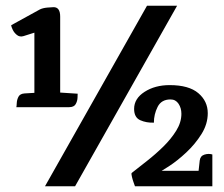

<svg xmlns="http://www.w3.org/2000/svg" viewBox="-20 -650 780 670"><path d="M598 -630 242 0H137L493 -630ZM190 -327 251 -323Q251 -320 250.5 -308.5Q250 -297 244 -286.5Q238 -276 221 -276H37Q38 -279 38.5 -290.5Q39 -302 44.5 -312.5Q50 -323 66 -324L100 -326ZM167 -625Q190 -625 190 -592V-276H100V-536L62 -524Q49 -520 39 -528Q29 -536 24 -547Q19 -558 19 -562L119 -617Q129 -622 144.5 -623.5Q160 -625 167 -625ZM572 -353Q639 -353 672 -325Q705 -297 705 -255Q705 -217 683 -182Q661 -147 630 -118Q599 -89 569 -69.5Q539 -50 524 -43L490 -54H673L677 -90Q679 -106 693.5 -110.5Q708 -115 721 -111V0H451Q450 -3 446.5 -12.5Q443 -22 440.5 -32.5Q438 -43 439 -46Q463 -65 493 -88.5Q523 -112 550 -138.5Q577 -165 595 -194Q613 -223 613 -253Q613 -273 603 -288Q593 -303 575 -303Q543 -303 530 -277Q517 -251 517 -222Q491 -221 469.5 -230.5Q448 -240 448 -270Q448 -306 484.5 -329.5Q521 -353 572 -353Z"/></svg>

Font: Karma Variable Light
Style: Regular
Weight: 300
Designer: Joana Correia
Foundry: Indian Type Foundry
Version: Version 3.000